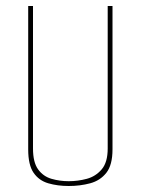

<svg xmlns="http://www.w3.org/2000/svg" viewBox="-20 -611 469 640"><path d="M209 9Q172 9 141 0Q110 -9 92 -35Q74 -61 74 -113V-591H90V-116Q90 -70 107 -46.5Q124 -23 151.5 -15Q179 -7 209 -7Q240 -7 269.5 -15Q299 -23 319 -46.5Q339 -70 339 -116V-591H355V-113Q355 -61 334.5 -35Q314 -9 280.5 0Q247 9 209 9Z"/></svg>

Font: Alumni Sans Pinstripe
Style: Regular
Weight: 400
Designer: Robert E. Leuschke
Foundry: Robert E. Leuschke
Version: Version 1.010; ttfautohint (v1.8.4.7-5d5b)